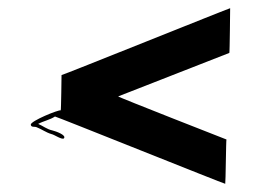

<svg xmlns="http://www.w3.org/2000/svg" viewBox="-20 -636 635 468"><path d="M130 -453C130 -453 129 -366 128 -367C123 -369 54 -341 55 -332C56 -325 64 -328 69 -326C82 -321 92 -313 106 -309C112 -308 132 -294 136 -299C142 -307 116 -316 108 -318C94 -321 85 -329 73 -334C86 -341 102 -344 114 -352C115 -353 528 -187 529 -188C530 -189 531 -296 532 -296C532 -296 266 -400 268 -401L539 -507C540 -507 541 -615 541 -616C541 -617 131 -452 130 -453Z"/></svg>

Font: Hussar Wojna
Style: 3
Weight: 400
Designer: Robert Jablonski
Foundry: Cannot Into Space Fonts
Version: Version 1.01